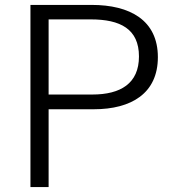

<svg xmlns="http://www.w3.org/2000/svg" viewBox="-20 -762 717 782"><path d="M623 -529C623 -680 509 -742 353 -742H104V0H178V-317H362C515 -317 623 -382 623 -529ZM546 -532C546 -422 471 -377 356 -377H178V-683H350C470 -683 546 -644 546 -532Z"/></svg>

Font: 18Franklin Light
Style: Regular
Weight: 300
Designer: Pablo Impallari, Rodrigo Fuenzalida (Modified by Dan O. Williams)
Version: Version 0.025;PS 000.025;hotconv 1.0.88;makeotf.lib2.5.64775